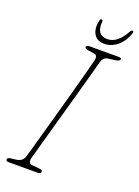

<svg xmlns="http://www.w3.org/2000/svg" viewBox="-159 -917 710 984"><g transform="rotate(20 196.0 -425.0)"><path d="M122.5 -61.5Q118 -44 122.8 -36Q127.5 -28 137 -27L178.5 -23Q197 -21 196 -11Q196 -5 190 -2.5Q184 0 177 0H20Q5 0 5 -9.5Q5 -20 24 -22L52 -25.5Q87.5 -30 96 -61Q99.5 -72 110.8 -112.5Q122 -153 138.5 -211.8Q155 -270.5 173.2 -336.5Q191.5 -402.5 208.5 -464.5Q225.5 -526.5 238.2 -574.2Q251 -622 256 -643Q258.5 -654.5 255.5 -663Q252.5 -671.5 237.5 -673.5L207.5 -678Q188.5 -680.5 188.5 -690.5Q189 -700 209.5 -700H366Q380 -700 380 -692.5Q380 -682 357 -678.5L319 -673.5Q303.5 -671.5 295.8 -663.5Q288 -655.5 284 -642.5Q278.5 -621 265.2 -573.2Q252 -525.5 234.8 -463.2Q217.5 -401 199 -335Q180.5 -269 164.2 -210.5Q148 -152 136.8 -111.8Q125.5 -71.5 122.5 -61.5ZM279.5 -765.5Q333.5 -765.5 375.5 -842Q380 -850.5 386 -850.5Q394.5 -850.5 391.5 -839.5Q378 -795 345 -766.2Q312 -737.5 272 -737.5Q232 -737.5 215 -767Q198 -796.5 209 -842Q211 -850.5 218 -850.5Q225 -850.5 224.5 -842Q217.5 -765.5 279.5 -765.5Z"/></g></svg>

Font: Fraunces 144pt S100 Thin
Style: Italic
Weight: 100
Italic angle: -16°
Version: Version 1.000; ttfautohint (v1.8.3)